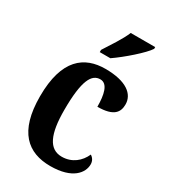

<svg xmlns="http://www.w3.org/2000/svg" viewBox="-190 -857 843 958"><g transform="rotate(30 231.0 -378.0)"><path d="M188 -619V-606H249C306 -645 393 -721 415 -756V-766H274C256 -721 215 -662 188 -619ZM258 10C386 10 429 -50 429 -98C429 -117 420 -132 405 -141C385 -95 343 -59 284 -59C210 -59 179 -130 179 -267C179 -439 210 -490 259 -490C302 -490 314 -432 314 -364C409 -364 430 -400 430 -444C430 -503 376 -548 255 -548C135 -548 40 -481 40 -266C40 -63 128 10 258 10Z"/></g></svg>

Font: Noto Serif Sinhala Condensed
Style: Bold
Weight: 700
Width: 3
Designer: Jelle Bosma - Monotype Design Team
Foundry: Monotype Imaging Inc.
Version: Version 2.007